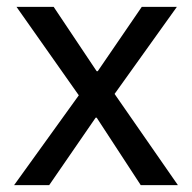

<svg xmlns="http://www.w3.org/2000/svg" viewBox="-20 -538 558 558"><path d="M21 0 209 -261 28 -518H136L261 -331H264L392 -518H494L313 -265L497 0H389L261 -196H258L123 0Z"/></svg>

Font: IBM Plex Sans Text
Style: Regular
Weight: 450
Designer: Mike Abbink, Paul van der Laan, Pieter van Rosmalen
Foundry: Bold Monday
Version: Version 3.005